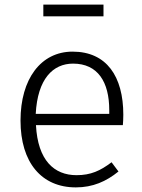

<svg xmlns="http://www.w3.org/2000/svg" viewBox="-20 -801 618 833"><path d="M429 -730V-781H168V-730ZM515 -303C515 -470 442 -577 295 -577C157 -577 69 -458 69 -278C69 -96 160 12 309 12C383 12 441 -14 494 -57L464 -97C415 -60 374 -41 312 -41C215 -41 144 -105 136 -258H513C514 -269 515 -286 515 -303ZM454 -307H135C143 -459 210 -525 297 -525C404 -525 454 -446 454 -323Z"/></svg>

Font: Glow Sans SC Normal
Style: Regular
Weight: 400
Designer: Ryoko NISHIZUKA (kana, bopomofo & ideographs); Paul D. Hunt (Latin, Greek & Cyrillic); Sandoll Communications, Soo-young
Version: Version 0.93